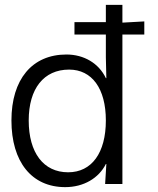

<svg xmlns="http://www.w3.org/2000/svg" viewBox="-20 -756 649 789"><path d="M248 13C324 13 386 -24 415 -82H417L412 0H483V-614H573V-668L483 -663V-736H415V-665H286V-614H415V-520L417 -435H415C386 -496 325 -532 253 -532C112 -532 27 -430 27 -261C27 -91 110 13 248 13ZM98 -261C98 -392 160 -470 264 -470C358 -470 415 -392 415 -261C415 -128 357 -48 260 -48C159 -48 98 -128 98 -261Z"/></svg>

Font: Non Bureau Light
Style: Regular
Weight: 300
Designer: Jona Saucedo
Foundry: Non Foundry
Version: Version 1.000;FEAKit 1.0